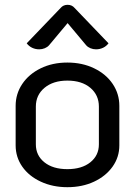

<svg xmlns="http://www.w3.org/2000/svg" viewBox="-20 -769 561 798"><path d="M45 -165V-329Q45 -379 72.5 -420Q100 -461 149 -485Q198 -509 260 -509Q322 -509 371.5 -485Q421 -461 448.5 -420Q476 -379 476 -329V-165Q476 -116 448 -76.5Q420 -37 371 -14Q322 9 260 9Q199 9 149.5 -14Q100 -37 72.5 -76.5Q45 -116 45 -165ZM391 -169V-326Q391 -374 355.5 -404Q320 -434 260 -434Q201 -434 165 -404Q129 -374 129 -326V-169Q129 -123 164.5 -94.5Q200 -66 260 -66Q320 -66 355.5 -94.5Q391 -123 391 -169ZM143 -564Q127 -564 113.5 -570.5Q100 -577 91 -589L232 -736Q243 -749 261 -749Q279 -749 290 -736L431 -589Q422 -577 408.5 -570.5Q395 -564 379 -564Q367 -564 356 -568.5Q345 -573 338 -581L261 -673L184 -581Q177 -573 166 -568.5Q155 -564 143 -564Z"/></svg>

Font: K2D
Style: Regular
Weight: 400
Version: Version 1.000; ttfautohint (v1.6)